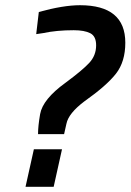

<svg xmlns="http://www.w3.org/2000/svg" viewBox="-20 -717 501 737"><path d="M226 -202H126Q126 -233 134 -279Q144 -336 231 -399Q296 -447 322.5 -475.5Q349 -504 349 -543Q349 -578 326.5 -589.5Q304 -601 263 -601Q197 -601 146 -590L119 -586L129 -671Q223 -697 287 -697Q461 -697 461 -553Q461 -480 425 -434Q389 -388 304 -328Q243 -282 235 -242ZM186 0H78L110 -144H218Z"/></svg>

Font: Storia Sans SemiBold
Style: Italic
Weight: 600
Italic angle: -13°
Designer: Campivisivi
Foundry: Accademia di Belle Arti di Urbino and students of MA course of Visual design
Version: Version 60.001;May 25, 2020;FontCreator 12.0.0.2522 64-bit